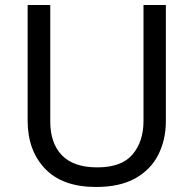

<svg xmlns="http://www.w3.org/2000/svg" viewBox="-20 -734 771 764"><path d="M640 -252Q640 -178 610 -118.5Q580 -59 518.5 -24.5Q457 10 362 10Q229 10 159.5 -62.5Q90 -135 90 -254V-714H180V-251Q180 -164 226.5 -116Q273 -68 367 -68Q464 -68 507.5 -119.5Q551 -171 551 -252V-714H640Z"/></svg>

Font: Noto Sans Marchen
Style: Regular
Weight: 400
Designer: Monotype Design Team
Foundry: Monotype Imaging Inc.
Version: Version 2.003; ttfautohint (v1.8.4.7-5d5b)